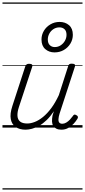

<svg xmlns="http://www.w3.org/2000/svg" viewBox="-20 -1030 686 1550"><path d="M186 17Q139 17 107 -4.5Q75 -26 67 -68.5Q59 -111 80 -175L184 -494Q189 -506 195.5 -510.5Q202 -515 215 -515Q232 -515 238 -509Q244 -503 240 -491L133 -167Q119 -125 121 -94.5Q123 -64 142.5 -48.5Q162 -33 200 -33Q228 -33 260.5 -45.5Q293 -58 327 -85.5Q361 -113 393.5 -156.5Q426 -200 455 -262L530 -495Q534 -508 540 -512Q546 -516 559 -516Q576 -516 582.5 -510.5Q589 -505 585 -493L461 -113Q453 -87 452 -68Q451 -49 459 -40Q467 -31 483 -31Q499 -31 515 -40.5Q531 -50 544.5 -64.5Q558 -79 568 -93Q572 -101 579 -104Q586 -107 597 -100Q608 -94 609 -86.5Q610 -79 605 -71Q593 -51 574.5 -31Q556 -11 531 3Q506 17 476 17Q452 17 435.5 9Q419 1 410 -13.5Q401 -28 400 -49Q399 -70 404 -97L415 -132Q387 -90 357 -61Q327 -32 296.5 -15Q266 2 238 9.5Q210 17 186 17ZM420 -607Q376 -607 345.5 -633.5Q315 -660 315 -711Q315 -749 334 -781Q353 -813 386.5 -833Q420 -853 461 -853Q507 -853 537.5 -826.5Q568 -800 568 -749Q568 -711 548.5 -678.5Q529 -646 495.5 -626.5Q462 -607 420 -607ZM422 -650Q449 -650 470.5 -664.5Q492 -679 504.5 -701.5Q517 -724 517 -749Q517 -779 501 -794Q485 -809 460 -809Q433 -809 411.5 -795Q390 -781 378 -758.5Q366 -736 366 -711Q366 -681 382 -665.5Q398 -650 422 -650ZM0 490H646V500H0ZM0 -20H646V0H0ZM0 -505H646V-500H0ZM0 -1010H646V-1000H0Z"/></svg>

Font: Playwrite MX Guides
Style: Regular
Weight: 400
Designer: Veronika Burian, José Scaglione
Foundry: TypeTogether
Version: Version 1.003